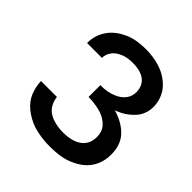

<svg xmlns="http://www.w3.org/2000/svg" viewBox="-191 -856 1014 1014"><g transform="rotate(45 315.5 -349.5)"><path d="M292 -406V-343Q361 -343 404 -356Q456 -368 493 -392Q531 -418 552 -449Q572 -484 572 -522Q572 -574 544 -617Q515 -659 461 -685Q400 -711 330 -711Q249 -711 200 -686Q144 -660 115 -616Q85 -572 85 -514H196Q196 -541 213 -564Q228 -585 261 -599Q291 -611 330 -611Q370 -611 399 -599Q427 -587 440 -565Q453 -543 453 -514Q453 -484 435 -460Q415 -434 380 -421Q344 -406 292 -406ZM329 12Q422 12 473 -13Q533 -39 562 -83Q592 -128 592 -188Q592 -258 553 -301Q513 -344 445 -365Q370 -385 292 -385V-318Q341 -318 389 -304Q427 -291 451 -264Q473 -239 473 -200Q473 -147 436 -119Q398 -90 327 -90Q286 -90 246 -104Q211 -118 195 -142Q177 -168 174 -200H55Q55 -164 72 -119Q88 -81 124 -51Q164 -20 209 -5Q268 12 329 12Z"/></g></svg>

Font: NM-font
Style: Medium
Weight: 500
Designer: ""
Foundry: ""
Version: ""